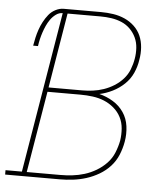

<svg xmlns="http://www.w3.org/2000/svg" viewBox="-71 -782 723 829"><g transform="rotate(5 291.0 -367.5)"><path d="M-18 0V-19H53L169 -716Q153 -716 139.5 -706Q126 -696 116.5 -682.5Q107 -669 100.5 -654.5Q94 -640 89 -625Q84 -610 80.5 -595Q77 -580 75 -565H54Q57 -583 61 -600.5Q65 -618 71 -635.5Q77 -653 86 -670Q95 -687 107 -702Q119 -717 136.5 -726Q154 -735 172 -735H333Q360 -735 386.5 -731Q413 -727 436.5 -716.5Q460 -706 478.5 -688.5Q497 -671 507 -648Q517 -625 519 -598Q521 -571 516 -544Q512 -515 499.5 -487Q487 -459 464.5 -437.5Q442 -416 414 -402Q386 -388 357 -382Q389 -374 417 -357Q445 -340 463 -313.5Q481 -287 485.5 -253.5Q490 -220 484 -186Q479 -157 467.5 -129Q456 -101 435.5 -78.5Q415 -56 388.5 -40.5Q362 -25 333.5 -16Q305 -7 276 -3.5Q247 0 219 0ZM136 -391H281Q304 -391 327.5 -394Q351 -397 374.5 -405Q398 -413 419.5 -426.5Q441 -440 457.5 -458.5Q474 -477 483 -500Q492 -523 496 -547Q500 -570 498.5 -594Q497 -618 487.5 -638.5Q478 -659 462 -675Q446 -691 425 -700Q404 -709 380.5 -712.5Q357 -716 333 -716H190ZM219 -19Q245 -19 271.5 -22Q298 -25 324 -33Q350 -41 374.5 -55.5Q399 -70 418.5 -90.5Q438 -111 448.5 -137Q459 -163 464 -189Q468 -215 466 -241.5Q464 -268 452.5 -290.5Q441 -313 421.5 -329.5Q402 -346 379 -355.5Q356 -365 329.5 -368.5Q303 -372 276 -372H133L74 -19Z"/></g></svg>

Font: Iosevka Curly Slab ThExObl
Style: Regular
Weight: 100
Width: 7
Italic angle: -9°
Monospace: yes
Designer: Belleve Invis
Foundry: Belleve Invis
Version: Version 11.1.0; ttfautohint (v1.8.3)